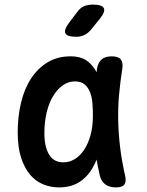

<svg xmlns="http://www.w3.org/2000/svg" viewBox="-20 -805 640 835"><path d="M237 10Q201 10 168.5 -3Q136 -16 111.5 -44.5Q87 -73 72 -118.5Q57 -164 57 -230Q57 -298 71.5 -358.5Q86 -419 115 -463.5Q144 -508 187 -534Q230 -560 287 -560Q335 -560 363 -537Q386 -518 400 -491L402 -507Q407 -535 423 -547.5Q439 -560 466 -560Q494 -560 505 -547Q516 -534 512 -507Q503 -450 498 -395Q493 -340 494 -283.5Q495 -227 502 -167.5Q509 -108 524 -42Q530 -15 521 -2.5Q512 10 484 10Q456 10 438 -3Q420 -16 414 -42Q406 -77 400 -111Q395 -97 388 -85Q366 -41 328.5 -15.5Q291 10 237 10ZM256 -99Q282 -99 305 -113Q328 -127 345.5 -153Q363 -179 373.5 -216.5Q384 -254 384 -302Q384 -329 382 -355.5Q380 -382 372 -403Q364 -424 348.5 -437.5Q333 -451 306 -451Q277 -451 252.5 -433.5Q228 -416 210 -385.5Q192 -355 182.5 -314Q173 -273 173 -226Q173 -168 193 -133.5Q213 -99 256 -99ZM311 -645Q272 -645 264.5 -660Q257 -675 281 -707L316 -753Q329 -771 345.5 -778Q362 -785 384 -785Q424 -785 431.5 -769.5Q439 -754 414 -723L375 -675Q362 -660 346.5 -652.5Q331 -645 311 -645Z"/></svg>

Font: Maple Mono NL SemiBold
Style: Regular
Weight: 600
Monospace: yes
Designer: subframe7536
Version: Version 7.000